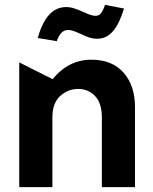

<svg xmlns="http://www.w3.org/2000/svg" viewBox="-20 -768 629 788"><path d="M355 -523Q261 -523 196 -443L59 -512V0H195V-286Q195 -345 227 -374Q259 -403 301 -403Q342 -403 370 -374Q398 -345 398 -286V0H534V-329Q534 -417 487 -470Q440 -523 355 -523ZM260 -645Q271 -645 284.5 -640Q298 -635 311 -629Q331 -619 346.5 -614Q362 -609 379 -609Q418 -609 444.5 -641Q471 -673 489 -733L411 -748Q403 -724 394.5 -713.5Q386 -703 372 -703Q356 -703 324 -718Q302 -728 285 -733.5Q268 -739 251 -739Q170 -739 135 -612L213 -599Q228 -645 260 -645Z"/></svg>

Font: Geom SemiBold
Style: Bold
Weight: 600
Version: Version 1.102